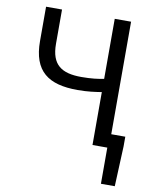

<svg xmlns="http://www.w3.org/2000/svg" viewBox="-92 -725 791 983"><g transform="rotate(10 303.5 -234.0)"><path d="M424 0H501V188H573L582 -21V-71H509V-656H424V-344C396 -338 359 -333 307 -333C205 -333 150 -368 150 -478V-656H67V-478C67 -320 148 -264 299 -264C354 -264 391 -270 424 -275Z"/></g></svg>

Font: DAIFUKU Sans
Style: Regular
Weight: 400
Designer: Original font ‘Source Han Sans JP’ : Paul D. Hunt
Foundry: Daifuku
Version: Version 1.000